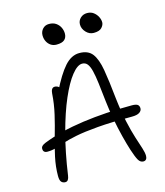

<svg xmlns="http://www.w3.org/2000/svg" viewBox="-133 -1028 980 1138"><g transform="rotate(-15 356.5 -459.0)"><path d="M605 9Q586 9 574.5 -11Q563 -31 548 -77Q536 -114 522.5 -167Q509 -220 498 -279Q487 -338 481 -392Q474 -458 468 -506Q462 -554 454.5 -584.5Q447 -615 435 -630Q423 -645 403 -645Q374 -645 338.5 -600.5Q303 -556 267.5 -474Q232 -392 201.5 -278Q171 -164 151 -25Q149 -10 143 -1Q137 8 126 8Q111 8 102 -2Q93 -12 93 -39Q93 -95 105.5 -153.5Q118 -212 135.5 -272Q153 -332 167.5 -394.5Q182 -457 186 -520Q187 -536 193 -545.5Q199 -555 211 -555Q223 -555 233.5 -547.5Q244 -540 252 -526L223 -519Q271 -617 312.5 -663.5Q354 -710 403 -710Q457 -710 482.5 -676.5Q508 -643 520 -574Q532 -505 543 -397Q553 -310 567 -247Q581 -184 595 -140.5Q609 -97 618.5 -68Q628 -39 628 -19Q628 -6 622 1.5Q616 9 605 9ZM70 -194Q57 -194 50.5 -200.5Q44 -207 44 -218Q44 -228 50 -234.5Q56 -241 72 -248Q181 -291 322 -310.5Q463 -330 623 -330Q650 -330 659.5 -322.5Q669 -315 669 -300Q669 -285 654 -275Q639 -265 607 -265Q479 -265 395.5 -258Q312 -251 260 -240.5Q208 -230 176 -219Q144 -208 120.5 -201Q97 -194 70 -194ZM518 -803Q491 -803 471 -824.5Q451 -846 451 -872Q451 -895 467.5 -911Q484 -927 509 -927Q532 -927 548 -915Q564 -903 573 -885.5Q582 -868 582 -851Q582 -835 567.5 -819Q553 -803 518 -803ZM287 -793Q267 -793 252 -803Q237 -813 228.5 -830Q220 -847 220 -867Q220 -890 235 -906.5Q250 -923 274 -923Q300 -923 317 -911Q334 -899 342.5 -881Q351 -863 351 -844Q351 -820 336 -806.5Q321 -793 287 -793Z"/></g></svg>

Font: Shantell Sans Light
Style: Regular
Weight: 300
Designer: Stephen Nixon, Anya Danilova, Shantell Martin
Foundry: Arrow Type
Version: Version 1.011;[c5ecc13dd]